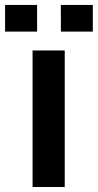

<svg xmlns="http://www.w3.org/2000/svg" viewBox="-64 -747 390 767"><path d="M-43.7 -727.3V-620.7H84.2V-727.3ZM179 -727.3 179.3 -620.7H306.8V-727.3ZM66.1 0H194.6V-545.5H66.1Z"/></svg>

Font: RA Gorm Semi Bold
Style: Regular
Weight: 600
Designer: Rasmus Andersson
Foundry: rsms
Version: Version 3.000;hotconv 1.0.109;makeotfexe 2.5.65596